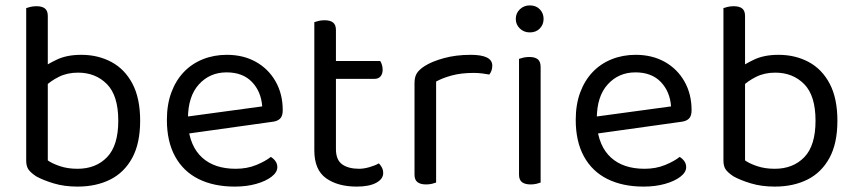

<svg xmlns="http://www.w3.org/2000/svg" viewBox="-20 -678 3171 711"><path d="M281 -475Q343 -475 392.5 -448.5Q442 -422 470.5 -368Q499 -314 499 -231Q499 -147 469.5 -93Q440 -39 388 -13Q336 13 267 13Q218 13 178.5 1Q139 -11 114 -25Q93 -39 85 -51Q77 -63 77 -84V-417H157V-84Q172 -73 201 -63Q230 -53 267 -53Q335 -53 376.5 -96Q418 -139 418 -231Q418 -324 376 -366.5Q334 -409 269 -409Q229 -409 198 -393.5Q167 -378 147 -358L132 -423Q154 -440 191 -457.5Q228 -475 281 -475ZM157 -401H77V-648Q82 -650 92.5 -652.5Q103 -655 115 -655Q136 -655 146.5 -646.5Q157 -638 157 -619Z M653 -180 649 -243 951 -284Q947 -339 913 -374.5Q879 -410 819 -410Q757 -410 716.5 -365.5Q676 -321 676 -238V-216Q683 -136 728.5 -94.5Q774 -53 853 -53Q895 -53 929 -67Q963 -81 983 -97Q994 -90 1000.5 -80.5Q1007 -71 1007 -59Q1007 -40 985.5 -23.5Q964 -7 928.5 3Q893 13 849 13Q772 13 715.5 -15Q659 -43 628.5 -98.5Q598 -154 598 -234Q598 -291 614.5 -335.5Q631 -380 660.5 -411Q690 -442 731 -458.5Q772 -475 820 -475Q881 -475 927.5 -449Q974 -423 1000.5 -376.5Q1027 -330 1027 -270Q1027 -248 1017 -238.5Q1007 -229 989 -227Z M1144 -264H1224V-126Q1224 -86 1247 -69.5Q1270 -53 1310 -53Q1327 -53 1348 -59Q1369 -65 1383 -73Q1389 -67 1394 -58Q1399 -49 1399 -37Q1399 -15 1373 -1Q1347 13 1301 13Q1231 13 1187.5 -18Q1144 -49 1144 -121ZM1185 -386V-452H1388Q1391 -448 1394 -439Q1397 -430 1397 -420Q1397 -404 1389 -395Q1381 -386 1367 -386ZM1224 -234H1144V-596Q1149 -598 1159.5 -600.5Q1170 -603 1182 -603Q1203 -603 1213.5 -594.5Q1224 -586 1224 -567Z M1595 -376V-218H1515V-370Q1515 -393 1523.5 -406.5Q1532 -420 1552 -433Q1578 -450 1623 -462.5Q1668 -475 1723 -475Q1803 -475 1803 -435Q1803 -425 1800 -416.5Q1797 -408 1792 -402Q1782 -404 1766 -406Q1750 -408 1734 -408Q1688 -408 1653 -398.5Q1618 -389 1595 -376ZM1515 -264 1595 -252V-2Q1590 0 1580 2.5Q1570 5 1558 5Q1537 5 1526 -3.5Q1515 -12 1515 -31Z M1890 -608Q1890 -629 1905 -643.5Q1920 -658 1942 -658Q1965 -658 1979 -643.5Q1993 -629 1993 -608Q1993 -587 1979 -572.5Q1965 -558 1942 -558Q1920 -558 1905 -572.5Q1890 -587 1890 -608ZM1902 -264H1982V-2Q1977 0 1967 2.5Q1957 5 1945 5Q1924 5 1913 -3.5Q1902 -12 1902 -31ZM1982 -225H1902V-460Q1907 -462 1917.5 -464.5Q1928 -467 1940 -467Q1961 -467 1971.5 -458.5Q1982 -450 1982 -430Z M2167 -180 2163 -243 2465 -284Q2461 -339 2427 -374.5Q2393 -410 2333 -410Q2271 -410 2230.5 -365.5Q2190 -321 2190 -238V-216Q2197 -136 2242.5 -94.5Q2288 -53 2367 -53Q2409 -53 2443 -67Q2477 -81 2497 -97Q2508 -90 2514.5 -80.5Q2521 -71 2521 -59Q2521 -40 2499.5 -23.5Q2478 -7 2442.5 3Q2407 13 2363 13Q2286 13 2229.5 -15Q2173 -43 2142.5 -98.5Q2112 -154 2112 -234Q2112 -291 2128.5 -335.5Q2145 -380 2174.5 -411Q2204 -442 2245 -458.5Q2286 -475 2334 -475Q2395 -475 2441.5 -449Q2488 -423 2514.5 -376.5Q2541 -330 2541 -270Q2541 -248 2531 -238.5Q2521 -229 2503 -227Z M2863 -475Q2925 -475 2974.5 -448.5Q3024 -422 3052.5 -368Q3081 -314 3081 -231Q3081 -147 3051.5 -93Q3022 -39 2970 -13Q2918 13 2849 13Q2800 13 2760.5 1Q2721 -11 2696 -25Q2675 -39 2667 -51Q2659 -63 2659 -84V-417H2739V-84Q2754 -73 2783 -63Q2812 -53 2849 -53Q2917 -53 2958.5 -96Q3000 -139 3000 -231Q3000 -324 2958 -366.5Q2916 -409 2851 -409Q2811 -409 2780 -393.5Q2749 -378 2729 -358L2714 -423Q2736 -440 2773 -457.5Q2810 -475 2863 -475ZM2739 -401H2659V-648Q2664 -650 2674.5 -652.5Q2685 -655 2697 -655Q2718 -655 2728.5 -646.5Q2739 -638 2739 -619Z"/></svg>

Font: Baloo Bhaina 2
Style: Regular
Weight: 400
Designer: Yesha Goshar, Manish Minz, Shuchita Grover and Ek Type
Foundry: Ek Type
Version: Version 1.700